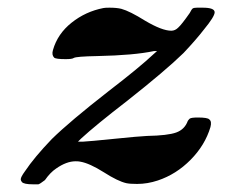

<svg xmlns="http://www.w3.org/2000/svg" viewBox="-20 -472 595 500"><path d="M249 -451Q253 -452 265 -452Q284 -452 296 -449Q318 -443 358 -418Q402 -392 426 -392Q436 -392 444 -400Q453 -408 474 -438Q479 -448 482 -450Q485 -452 493 -452H508Q539 -452 539 -440Q539 -429 511 -395Q491 -369 458 -334Q412 -289 312 -210Q229 -146 191 -111L183 -103H195Q214 -104 277.5 -110.5Q341 -117 363 -118Q417 -119 439 -127Q461 -135 469 -157Q470 -159 474 -163Q478 -166 495 -166Q521 -166 525 -161Q532 -156 528 -141Q514 -94 476.5 -56Q439 -18 391 -2Q364 7 337 7Q318 7 309 5Q287 0 251 -23Q213 -47 189 -51Q185 -52 177 -52Q153 -52 126 -33Q111 -23 97 -3Q84 7 80 8H66Q42 8 37 2Q34 -2 34 -5Q34 -11 45 -26Q69 -62 115 -110Q162 -156 262 -234Q344 -297 381 -332L389 -339H381Q329 -328 234 -326Q178 -325 172 -321Q168 -318 151 -318Q125 -318 121 -322Q114 -329 118 -342Q130 -384 166.5 -413Q203 -442 249 -451Z"/></svg>

Font: KaTeX_Math
Style: Bold Italic
Weight: 700
Version: Version 3699957226